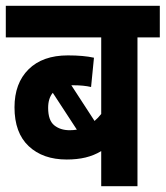

<svg xmlns="http://www.w3.org/2000/svg" viewBox="-20 -642 571 662"><path d="M531 -513H454V0H329V-121Q304 -106 275 -99Q246 -92 210 -92Q128 -92 79 -138Q30 -184 30 -272Q30 -355 78.5 -403Q127 -451 214 -451Q268 -451 304 -443L294 -342Q269 -348 233 -348Q230 -348 226 -348L306 -225Q318 -235 329 -249V-513H0V-622H531ZM146 -270Q146 -227 167 -210Q188 -193 220 -193Q233 -193 245 -195L162 -322Q146 -303 146 -270Z"/></svg>

Font: Noto Sans Condensed
Style: Bold
Weight: 700
Width: 3
Designer: Monotype Design Team
Foundry: Monotype Imaging Inc.
Version: Version 2.013; ttfautohint (v1.8.4.7-5d5b)